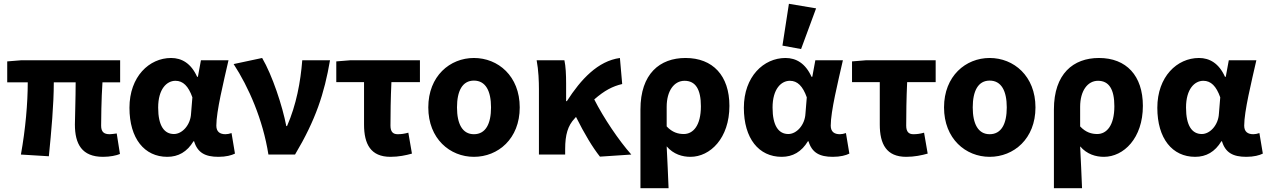

<svg xmlns="http://www.w3.org/2000/svg" viewBox="-20 -813 6667 1010"><path d="M522 12C559 12 592 5 611 -3L594 -111C579 -109 566 -107 557 -107C528 -107 512 -118 512 -152C512 -175 513 -293 519 -380H612V-496H92L18 -490V-380H126C126 -270 114 -133 90 0L237 9C250 -122 263 -262 263 -380H378C378 -297 374 -187 374 -158C374 -55 411 12 522 12Z M860 12C918 12 964 -14 998 -70H1001C1019 -10 1059 12 1129 12C1169 12 1198 4 1216 -5L1198 -113C1187 -109 1175 -107 1166 -107C1138 -107 1118 -119 1118 -152C1118 -228 1156 -381 1182 -496H1037L1021 -409H1017C985 -480 936 -508 880 -508C765 -508 661 -410 661 -246C661 -84 740 12 860 12ZM895 -108C844 -108 812 -151 812 -247C812 -346 858 -388 903 -388C943 -388 971 -360 992 -301L985 -215C982 -156 939 -108 895 -108Z M1392 0H1532C1641 -183 1686 -321 1716 -496H1570C1561 -382 1539 -262 1490 -150H1486C1466 -255 1412 -418 1359 -508L1209 -476C1288 -355 1363 -184 1392 0Z M2034 12C2077 12 2115 4 2147 -5L2128 -115C2106 -109 2090 -107 2072 -107C2049 -107 2034 -118 2034 -152C2034 -211 2035 -295 2039 -381H2189V-496H1823L1749 -490V-381H1895V-158C1895 -55 1930 12 2034 12Z M2473 12C2600 12 2714 -83 2714 -248C2714 -413 2600 -508 2473 -508C2347 -508 2233 -413 2233 -248C2233 -83 2347 12 2473 12ZM2473 -107C2412 -107 2384 -162 2384 -248C2384 -334 2412 -389 2473 -389C2535 -389 2563 -334 2563 -248C2563 -162 2535 -107 2473 -107Z M3136 11 3301 0C3236 -73 3155 -193 3106 -290C3160 -337 3202 -359 3253 -371L3241 -508C3125 -492 3036 -396 2962 -281H2958V-374C2958 -420 2956 -464 2949 -496H2803C2813 -444 2815 -383 2815 -344V0H2953V-29C2953 -104 2967 -152 3003 -190C3006 -193 3008 -195 3010 -198C3055 -108 3097 -38 3136 11Z M3349 177H3497C3494 104 3491 33 3487 -43C3523 -1 3570 12 3612 12C3716 12 3817 -86 3817 -256C3817 -415 3730 -508 3586 -508C3451 -508 3349 -425 3349 -237ZM3577 -108C3548 -108 3517 -116 3487 -148V-251C3487 -335 3526 -388 3581 -388C3639 -388 3667 -343 3667 -254C3667 -152 3626 -108 3577 -108Z M4092 12C4150 12 4196 -14 4230 -70H4233C4251 -10 4291 12 4361 12C4401 12 4430 4 4448 -5L4430 -113C4419 -109 4407 -107 4398 -107C4370 -107 4350 -119 4350 -152C4350 -228 4388 -381 4414 -496H4269L4253 -409H4249C4217 -480 4168 -508 4112 -508C3997 -508 3893 -410 3893 -246C3893 -84 3972 12 4092 12ZM4127 -108C4076 -108 4044 -151 4044 -247C4044 -346 4090 -388 4135 -388C4175 -388 4203 -360 4224 -301L4217 -215C4214 -156 4171 -108 4127 -108ZM4096 -573 4194 -555 4273 -769 4130 -793Z M4747 12C4790 12 4828 4 4860 -5L4841 -115C4819 -109 4803 -107 4785 -107C4762 -107 4747 -118 4747 -152C4747 -211 4748 -295 4752 -381H4902V-496H4536L4462 -490V-381H4608V-158C4608 -55 4643 12 4747 12Z M5186 12C5313 12 5427 -83 5427 -248C5427 -413 5313 -508 5186 -508C5060 -508 4946 -413 4946 -248C4946 -83 5060 12 5186 12ZM5186 -107C5125 -107 5097 -162 5097 -248C5097 -334 5125 -389 5186 -389C5248 -389 5276 -334 5276 -248C5276 -162 5248 -107 5186 -107Z M5524 177H5672C5669 104 5666 33 5662 -43C5698 -1 5745 12 5787 12C5891 12 5992 -86 5992 -256C5992 -415 5905 -508 5761 -508C5626 -508 5524 -425 5524 -237ZM5752 -108C5723 -108 5692 -116 5662 -148V-251C5662 -335 5701 -388 5756 -388C5814 -388 5842 -343 5842 -254C5842 -152 5801 -108 5752 -108Z M6267 12C6325 12 6371 -14 6405 -70H6408C6426 -10 6466 12 6536 12C6576 12 6605 4 6623 -5L6605 -113C6594 -109 6582 -107 6573 -107C6545 -107 6525 -119 6525 -152C6525 -228 6563 -381 6589 -496H6444L6428 -409H6424C6392 -480 6343 -508 6287 -508C6172 -508 6068 -410 6068 -246C6068 -84 6147 12 6267 12ZM6302 -108C6251 -108 6219 -151 6219 -247C6219 -346 6265 -388 6310 -388C6350 -388 6378 -360 6399 -301L6392 -215C6389 -156 6346 -108 6302 -108Z"/></svg>

Font: Giro Sans Regular
Style: Bold
Weight: 700
Designer: Paul D. Hunt
Foundry: Adobe Systems Incorporated
Version: Version 1.000;PS 1.0;hotconv 1.0.88;makeotf.lib2.5.647800